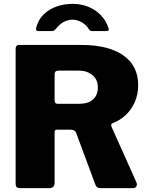

<svg xmlns="http://www.w3.org/2000/svg" viewBox="-20 -975 771 995"><path d="M687 -30Q692 -18 686.5 -9Q681 0 670 0H499Q480 0 474 -19L374 -288Q368 -303 344 -303H275Q268 -303 265.5 -299Q263 -295 263 -292V-27Q263 0 233 0H84Q71 0 66 -5.5Q61 -11 61 -23V-721Q61 -742 78 -742H402Q542 -742 619 -688Q696 -634 696 -534Q696 -485 678 -445Q660 -405 630 -377.5Q600 -350 562 -336Q553 -332 558 -318L687 -30ZM389 -437Q437 -437 462 -459.5Q487 -482 487 -521Q487 -564 458.5 -586.5Q430 -609 389 -609H284Q263 -609 263 -591V-457Q263 -437 278 -437H389ZM530 -814H458Q452 -814 448 -816Q444 -818 439 -826Q427 -846 403.5 -859.5Q380 -873 355 -873Q338 -873 321.5 -866.5Q305 -860 292.5 -849.5Q280 -839 271 -827Q265 -820 261 -817Q257 -814 248 -814H177Q170 -814 168 -818.5Q166 -823 167 -829Q178 -873 206.5 -900.5Q235 -928 274 -941.5Q313 -955 355 -955Q399 -955 436 -940.5Q473 -926 500.5 -898.5Q528 -871 542 -831Q549 -814 530 -814Z"/></svg>

Font: Libre Franklin ExtraBold
Style: Regular
Weight: 800
Designer: Pablo Impallari, Rodrigo Fuenzalida, Nhung Nguyen
Foundry: Impallari Type
Version: Version 3.000